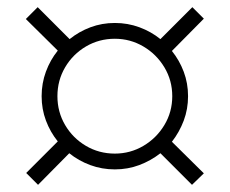

<svg xmlns="http://www.w3.org/2000/svg" viewBox="-20 -645 640 535"><path d="M86 -130 53 -163 141 -251Q120 -277 108 -309Q96 -341 96 -377Q96 -413 108 -445.5Q120 -478 141 -504L52 -592L85 -625L174 -536Q200 -557 232 -569Q264 -581 300 -581Q336 -581 368.5 -569Q401 -557 427 -536L516 -625L548 -593L459 -503Q480 -477 492 -445Q504 -413 504 -377Q504 -341 492 -309Q480 -277 459 -250L548 -162L515 -130L427 -218Q400 -197 368 -185Q336 -173 300 -173Q264 -173 231.5 -185Q199 -197 173 -218ZM300 -217Q343 -217 379.5 -238.5Q416 -260 438 -296.5Q460 -333 460 -377Q460 -421 438 -457.5Q416 -494 379.5 -515.5Q343 -537 300 -537Q256 -537 219.5 -515.5Q183 -494 161.5 -457.5Q140 -421 140 -377Q140 -333 161.5 -296.5Q183 -260 219.5 -238.5Q256 -217 300 -217Z"/></svg>

Font: Geist Mono ExtraLight
Style: Regular
Weight: 200
Monospace: yes
Designer: Basement.studio, Andrés Briganti, Mateo Zaragoza
Foundry: Basement.studio, Vercel, Andrés Briganti, Guido Ferreyra, Mateo Zaragoza
Version: Version 1.500; ttfautohint (v1.8.4.7-5d5b)